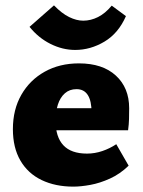

<svg xmlns="http://www.w3.org/2000/svg" viewBox="-20 -679 533 715"><path d="M253 16Q186 16 135 -8.5Q84 -33 56 -81Q28 -129 28 -198Q28 -271 59.5 -326Q91 -381 146.5 -412Q202 -443 274 -443Q362 -443 411.5 -397.5Q461 -352 461 -276Q461 -256 460.5 -236Q460 -216 457 -194H321V-260Q321 -303 307 -325Q293 -347 265 -347Q239 -347 221.5 -331.5Q204 -316 195.5 -289.5Q187 -263 187 -229Q187 -169 216 -138Q245 -107 304 -107Q333 -107 361 -116.5Q389 -126 413 -142L459 -62Q427 -31 389.5 -14Q352 3 316.5 9.5Q281 16 253 16ZM108 -194 128 -276H452V-194ZM260 -493Q213 -493 168 -515.5Q123 -538 90 -579L181 -659Q210 -629 237.5 -615.5Q265 -602 290 -602Q318 -602 345 -615.5Q372 -629 396 -658L449 -619Q421 -555 369 -524Q317 -493 260 -493Z"/></svg>

Font: Ysabeau Office Black
Style: Regular
Weight: 900
Designer: Christian Thalmann (Catharsis Fonts)
Version: Version 2.001;gftools[0.9.30]; featfreeze: tnum,lnum,ss02